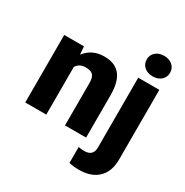

<svg xmlns="http://www.w3.org/2000/svg" viewBox="-211 -917 1256 1301"><g transform="rotate(30 417.0 -266.0)"><path d="M197.3 -528.3 202.6 -466.3Q257.3 -538.1 353.5 -538.1Q436 -538.1 476.8 -488.8Q517.6 -439.5 519 -340.3V0H354V-333.5Q354 -373.5 337.9 -392.3Q321.8 -411.1 279.3 -411.1Q231 -411.1 207.5 -373V0H43V-528.3ZM787.1 -528.3V18.1Q786.6 111.8 733.4 162.6Q680.2 213.4 585 213.4Q543.9 213.4 507.3 205.1V80.6Q535.6 85 553.7 85Q622.1 85 622.1 17.1V-528.3ZM609.9 -664.6Q609.9 -699.7 635.3 -722.2Q660.6 -744.6 701.2 -744.6Q741.7 -744.6 767.1 -722.2Q792.5 -699.7 792.5 -664.6Q792.5 -629.4 767.1 -606.9Q741.7 -584.5 701.2 -584.5Q660.6 -584.5 635.3 -606.9Q609.9 -629.4 609.9 -664.6Z"/></g></svg>

Font: Roboto Black
Style: Regular
Weight: 900
Designer: Google
Version: Version 2.134; 2016